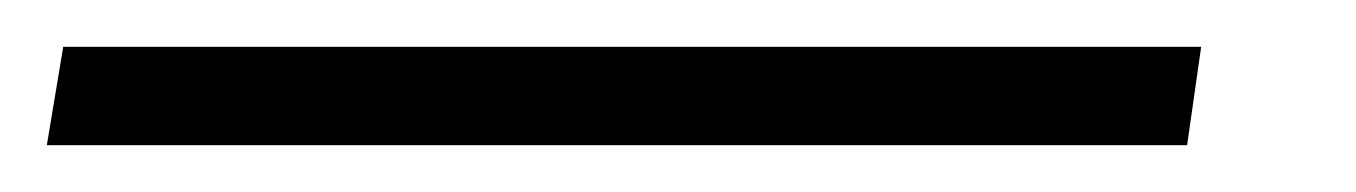

<svg xmlns="http://www.w3.org/2000/svg" viewBox="-59 -20 579 82"><path d="M-39 42 -32 0H454L448 42Z"/></svg>

Font: Nunito Sans 7pt ExtraLight
Style: Italic
Weight: 250
Italic angle: -9°
Designer: Vernon Adams
Foundry: Vernon Adams
Version: Version 3.101;gftools[0.9.27]